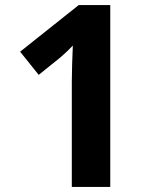

<svg xmlns="http://www.w3.org/2000/svg" viewBox="-20 -734 612 754"><path d="M413 0V-714H289L59 -531L132 -440L214 -506C233 -522 259 -547 266 -555C264 -512 262 -447 262 -413V0Z"/></svg>

Font: Noto Sans Adlam
Style: Bold
Weight: 700
Designer: Mark Jamra, Neil Patel
Foundry: JamraPatel LLC
Version: Version 3.001